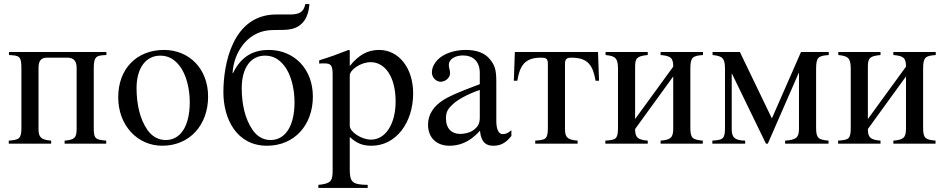

<svg xmlns="http://www.w3.org/2000/svg" viewBox="-20 -705 4634 942"><path d="M502 -450H24V-435C73 -432 85 -432 85 -370V-78C85 -24 74 -19 23 -15V0H231V-15C180 -19 169 -33 169 -72V-372C169 -411 185 -422 211 -422H311C336 -422 356 -411 356 -372V-74C356 -30 347 -19 297 -15V0H501V-15C452 -20 440 -21 440 -75V-368C440 -430 453 -433 502 -435Z M1001 -231C1001 -369 907 -460 785 -460C650 -460 560 -367 560 -228C560 -89 655 10 776 10C911 10 1001 -92 1001 -231ZM911 -204C911 -88 867 -18 793 -18C757 -18 725 -36 703 -68C666 -122 650 -194 650 -273C650 -373 697 -432 766 -432C809 -432 837 -412 861 -382C893 -341 911 -272 911 -204Z M1121 -347C1127 -448 1192 -544 1295 -556C1340 -561 1387 -553 1425 -567C1489 -591 1496 -658 1498 -685H1478C1470 -646 1449 -634 1403 -634H1336C1119 -634 1076 -387 1076 -253C1076 -120 1142 10 1290 10C1425 10 1515 -92 1515 -231C1515 -369 1421 -460 1299 -460C1233 -460 1167 -437 1123 -346ZM1425 -204C1425 -88 1381 -18 1307 -18C1271 -18 1241 -36 1219 -68C1182 -122 1166 -194 1166 -273C1166 -373 1211 -432 1280 -432C1323 -432 1351 -412 1375 -382C1407 -341 1425 -272 1425 -204Z M1696 -458 1690 -460C1637 -439 1601 -426 1546 -409V-393C1555 -394 1562 -394 1571 -394C1605 -394 1612 -384 1612 -337V133C1612 185 1601 196 1542 202V217H1784V202C1709 201 1696 189 1696 126V-33C1732 0 1761 10 1803 10C1922 10 2007 -102 2007 -247C2007 -371 1937 -460 1840 -460C1784 -460 1740 -436 1696 -381ZM1696 -334C1696 -364 1752 -400 1798 -400C1872 -400 1921 -324 1921 -207C1921 -97 1872 -20 1800 -20C1753 -20 1696 -58 1696 -88Z M2489 -66C2472 -52 2462 -47 2446 -47C2428 -47 2415 -67 2415 -113V-304C2415 -365 2407 -386 2383 -415C2359 -444 2321 -460 2265 -460C2220 -460 2178 -448 2150 -430C2115 -408 2099 -376 2099 -350C2099 -323 2121 -304 2142 -304C2168 -304 2188 -326 2188 -345C2188 -366 2182 -369 2182 -387C2182 -414 2212 -433 2252 -433C2297 -433 2334 -408 2334 -346V-292C2221 -250 2180 -231 2150 -211C2111 -185 2080 -146 2080 -94C2080 -28 2123 10 2185 10C2228 10 2281 -3 2334 -63H2335C2340 -10 2362 10 2399 10C2433 10 2459 0 2489 -38ZM2334 -130C2334 -101 2328 -84 2299 -64C2282 -53 2257 -48 2237 -48C2198 -48 2168 -72 2168 -125C2168 -156 2178 -172 2202 -194C2227 -217 2272 -242 2334 -264Z M2919 -309 2914 -450H2506L2501 -309H2518C2531 -385 2556 -422 2634 -422C2660 -422 2668 -418 2668 -390V-79C2668 -21 2657 -19 2606 -15V0H2814V-15C2763 -19 2752 -32 2752 -72V-390C2752 -414 2758 -422 2784 -422C2864 -422 2889 -385 2902 -309Z M3429 -450H3221V-435C3272 -431 3283 -420 3283 -378L3096 -121V-377C3096 -419 3104 -430 3158 -435V-450H2951V-435C3000 -430 3012 -420 3012 -366V-79C3012 -21 3001 -19 2950 -15V0H3158V-15C3107 -19 3096 -32 3096 -72L3283 -330V-74C3283 -30 3271 -19 3221 -15V0H3428V-15C3379 -20 3367 -25 3367 -79V-366C3367 -425 3378 -431 3429 -435Z M4046 -450H3910L3767 -124L3610 -450H3476V-435C3525 -430 3537 -420 3537 -366V-79C3537 -21 3526 -19 3475 -15V0H3636V-15C3583 -16 3570 -32 3570 -72V-344H3571L3738 0H3747L3899 -348H3900V-74C3900 -30 3887 -19 3832 -15V0H4045V-15C3996 -20 3984 -25 3984 -79V-366C3984 -425 3995 -431 4046 -435Z M4571 -450H4363V-435C4414 -431 4425 -420 4425 -378L4238 -121V-377C4238 -419 4246 -430 4300 -435V-450H4093V-435C4142 -430 4154 -420 4154 -366V-79C4154 -21 4143 -19 4092 -15V0H4300V-15C4249 -19 4238 -32 4238 -72L4425 -330V-74C4425 -30 4413 -19 4363 -15V0H4570V-15C4521 -20 4509 -25 4509 -79V-366C4509 -425 4520 -431 4571 -435Z"/></svg>

Font: STIXGeneral
Style: Regular
Weight: 400
Designer: MicroPress Inc., with final additions and corrections provided by Coen Hoffman, Elsevier (retired)
Version: Version 1.1.0